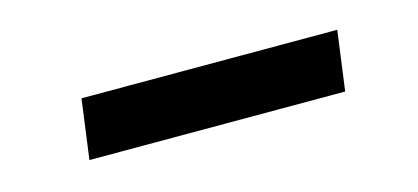

<svg xmlns="http://www.w3.org/2000/svg" viewBox="-27 -460 603 277"><g transform="rotate(-15 275.0 -321.5)"><path d="M478 -366 466 -277H84L96 -366Z"/></g></svg>

Font: Merriweather Light 18pt
Style: Bold Italic
Weight: 700
Italic angle: -7.8°
Version: Version 2.101